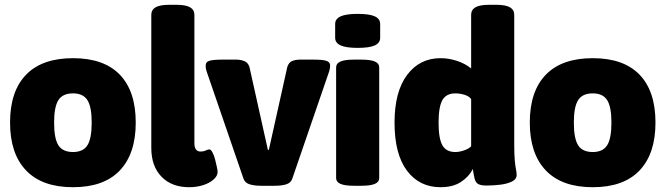

<svg xmlns="http://www.w3.org/2000/svg" viewBox="-20 -774 2780 802"><path d="M285 8Q156 8 89 -62Q22 -132 22 -262Q22 -393 89 -462Q156 -531 285 -531Q414 -531 480.5 -462Q547 -393 547 -262Q547 -132 480.5 -62Q414 8 285 8ZM285 -139Q327 -139 345 -167Q363 -195 363 -262Q363 -328 345 -356Q327 -384 285 -384Q242 -384 224 -356Q206 -328 206 -262Q206 -195 224 -167Q242 -139 285 -139Z M770 8Q697 8 654.5 -36Q612 -80 612 -156V-712Q612 -733 630 -743.5Q648 -754 688 -754H716Q756 -754 774 -743.5Q792 -733 792 -712V-176Q792 -141 818 -141Q830 -141 839.5 -145.5Q849 -150 854 -150Q861 -150 867.5 -137.5Q874 -125 878.5 -108Q883 -91 886 -76Q889 -61 889 -56Q889 -39 872 -24Q855 -9 828 -0.5Q801 8 770 8Z M1071 2Q1043 2 1023 -4Q1003 -10 997 -28L843 -476Q839 -488 839 -499Q839 -516 856 -520.5Q873 -525 910 -525H967Q984 -525 1000 -519Q1016 -513 1022 -494L1099 -148H1103L1180 -494Q1186 -513 1200 -519Q1214 -525 1235 -525H1288Q1327 -525 1343 -520Q1359 -515 1359 -500Q1359 -489 1355 -476L1201 -28Q1195 -10 1175.5 -4Q1156 2 1127 2Z M1460 2Q1420 2 1402 -6Q1384 -14 1384 -30V-493Q1384 -509 1402 -517Q1420 -525 1460 -525H1488Q1528 -525 1546 -517Q1564 -509 1564 -493V-30Q1564 -14 1546 -6Q1528 2 1488 2ZM1474 -574Q1425 -574 1402.5 -584.5Q1380 -595 1380 -616V-674Q1380 -695 1402.5 -705.5Q1425 -716 1474 -716Q1524 -716 1546 -705.5Q1568 -695 1568 -674V-616Q1568 -595 1546 -584.5Q1524 -574 1474 -574Z M1820 8Q1732 8 1680 -61Q1628 -130 1628 -262Q1628 -391 1680.5 -461Q1733 -531 1820 -531Q1855 -531 1889.5 -519.5Q1924 -508 1948 -488V-712Q1948 -733 1966 -743.5Q1984 -754 2024 -754H2052Q2092 -754 2110 -743.5Q2128 -733 2128 -712V-174Q2128 -125 2130.5 -101Q2133 -77 2135.5 -65.5Q2138 -54 2138 -43Q2138 -25 2118 -15.5Q2098 -6 2069.5 -2.5Q2041 1 2013 1Q1989 1 1978 -5Q1967 -11 1963 -26Q1959 -41 1955 -68Q1939 -36 1905.5 -14Q1872 8 1820 8ZM1882 -139Q1899 -139 1919 -146Q1939 -153 1948 -163V-360Q1940 -372 1920.5 -378Q1901 -384 1882 -384Q1844 -384 1828 -356Q1812 -328 1812 -261Q1812 -195 1828 -167Q1844 -139 1882 -139Z M2456 8Q2327 8 2260 -62Q2193 -132 2193 -262Q2193 -393 2260 -462Q2327 -531 2456 -531Q2585 -531 2651.5 -462Q2718 -393 2718 -262Q2718 -132 2651.5 -62Q2585 8 2456 8ZM2456 -139Q2498 -139 2516 -167Q2534 -195 2534 -262Q2534 -328 2516 -356Q2498 -384 2456 -384Q2413 -384 2395 -356Q2377 -328 2377 -262Q2377 -195 2395 -167Q2413 -139 2456 -139Z"/></svg>

Font: Asap Black
Style: Regular
Weight: 900
Designer: Pablo Cosgaya
Foundry: Omnibus-Type
Version: Version 3.001; ttfautohint (v1.8.4.7-5d5b)